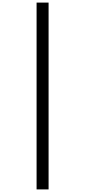

<svg xmlns="http://www.w3.org/2000/svg" viewBox="-20 -1082 656 1480"><path d="M262 378V-1062H354.5V378Z"/></svg>

Font: Overpass Mono Light Medium
Style: Regular
Weight: 500
Monospace: yes
Version: Version 4.000